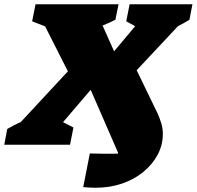

<svg xmlns="http://www.w3.org/2000/svg" viewBox="-85 -680 924 902"><path d="M-65 0 -51 -74Q-19 -93 13 -107L234 -345L127 -556L66 -580L82 -660H472L457 -587Q427 -572 397 -560L451 -439L550 -557L508 -580L524 -660H819L805 -587Q777 -570 751 -557L557 -350L654 -150Q665 -126 672.5 -101.5Q680 -77 680 -51Q680 1 655.5 47Q631 93 588 128Q545 163 488 182.5Q431 202 365 202Q336 202 306 199L337 41Q402 43 468 42L470 38L341 -258L211 -106L260 -81L244 0Z"/></svg>

Font: Piazzolla Black
Style: Italic
Weight: 900
Italic angle: -11.3°
Designer: Juan Pablo del Peral
Foundry: Huerta Tipografica
Version: Version 1.330